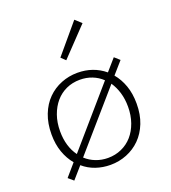

<svg xmlns="http://www.w3.org/2000/svg" viewBox="-141 -859 881 988"><g transform="rotate(-20 300.0 -365.0)"><path d="M300 12Q258 12 220 -1Q182 -14 152 -40L96 24L68 0L125 -66Q98 -98 82.5 -141.5Q67 -185 67 -239Q67 -299 85.5 -346.5Q104 -394 136 -426Q168 -458 210.5 -475Q253 -492 300 -492Q386 -492 449 -440L504 -503L532 -478L475 -413Q502 -381 517.5 -337.5Q533 -294 533 -239Q533 -179 514.5 -132.5Q496 -86 464 -54Q432 -22 389.5 -5Q347 12 300 12ZM114 -239Q114 -197 124.5 -162Q135 -127 155 -100L421 -407Q397 -430 366 -442Q335 -454 300 -454Q259 -454 225 -438.5Q191 -423 166.5 -394.5Q142 -366 128 -326.5Q114 -287 114 -239ZM300 -26Q340 -26 374.5 -41.5Q409 -57 433.5 -85Q458 -113 472 -152.5Q486 -192 486 -239Q486 -281 475.5 -316Q465 -351 446 -379L179 -72Q203 -50 234 -38Q265 -26 300 -26ZM269 -572 245 -595 379 -754 413 -723Z"/></g></svg>

Font: Source Code Pro Light
Style: Regular
Weight: 300
Monospace: yes
Designer: Paul D. Hunt, Teo Tuominen
Foundry: Adobe Systems Incorporated
Version: Version 2.030;PS 1.000;hotconv 16.6.51;makeotf.lib2.5.65220